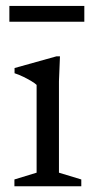

<svg xmlns="http://www.w3.org/2000/svg" viewBox="-20 -646 320 666"><path d="M188 -450.5 184.5 -364V-47L262 -23.5V0H30V-23.5L107 -47V-351.5Q101.5 -357 89 -364.5Q76.5 -372 61.2 -379.5Q46 -387 30.5 -392V-410L175.5 -450.5ZM12.5 -570.5V-625.5H272.5V-570.5Z"/></svg>

Font: Newsreader 16pt 16pt
Style: Regular
Weight: 400
Version: Version 1.003